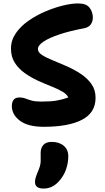

<svg xmlns="http://www.w3.org/2000/svg" viewBox="-20 -730 612 1119"><path d="M235 9Q143 9 96 -26.5Q49 -62 49 -112Q49 -135 59.5 -148.5Q70 -162 94 -162Q113 -162 128 -156Q143 -150 164 -144Q185 -138 220 -138Q277 -138 311 -144Q345 -150 378 -162Q370 -181 343 -196.5Q316 -212 278 -227Q240 -242 199.5 -260.5Q159 -279 123.5 -304.5Q88 -330 66 -364.5Q44 -399 44 -447Q44 -495 72 -536Q100 -577 146 -609Q192 -641 245 -663.5Q298 -686 348 -698Q398 -710 435 -710Q483 -710 502 -685Q521 -660 521 -627Q521 -604 508.5 -587Q496 -570 469 -565Q388 -550 328 -530Q268 -510 234.5 -488Q201 -466 201 -444Q201 -425 225 -409.5Q249 -394 287.5 -378.5Q326 -363 369 -344Q412 -325 450 -300Q488 -275 512.5 -241Q537 -207 537 -160Q537 -73 458 -32Q379 9 235 9ZM234 369Q184 369 184 331Q184 320 187 308.5Q190 297 198 277Q217 236 217 210Q217 184 217 160Q217 133 232.5 115Q248 97 281 97Q325 97 351.5 119.5Q378 142 378 180Q378 219 365 257Q352 295 323 327Q285 369 234 369Z"/></svg>

Font: Shantell Sans Normal
Style: Bold
Weight: 700
Designer: Stephen Nixon, Anya Danilova, Shantell Martin
Foundry: Arrow Type
Version: Version 1.009;[a7da0bfa3]